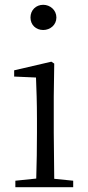

<svg xmlns="http://www.w3.org/2000/svg" viewBox="-20 -780 368 800"><path d="M160 -655C189 -655 215 -676 215 -707C215 -738 189 -760 160 -760C130 -760 107 -738 107 -707C107 -676 130 -655 160 -655ZM130 0H285V-27L206 -35L204 -227V-378L206 -515L194 -523L39 -487V-461L130 -457C132 -407 134 -352 134 -285V-227C134 -173 133 -91 131 -36L44 -27V0Z"/></svg>

Font: Noto Serif CJK HK Light
Style: Regular
Weight: 300
Designer: Ryoko NISHIZUKA 西塚涼子 (kana & ideographs); Frank Grießhammer (Latin, Greek & Cyrillic); Wenlong ZHANG 张文龙 (bopomofo); San
Foundry: Adobe
Version: Version 2.001;hotconv 1.1.0;makeotfexe 2.6.0